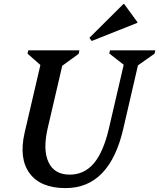

<svg xmlns="http://www.w3.org/2000/svg" viewBox="-20 -948 816 984"><path d="M106 -267 187 -615 121 -673 125 -690H387L383 -672L299 -611L224 -289Q199 -179 229 -116Q259 -53 337 -53Q412 -53 461 -111Q510 -169 538 -289L614 -616L540 -674L544 -690H776L772 -673L687 -613L612 -289Q542 16 316 16Q188 16 132 -59.5Q76 -135 106 -267ZM450 -738 438 -754 613 -928H616L684 -835V-831Z"/></svg>

Font: Platypi
Style: Italic
Weight: 400
Italic angle: -13°
Designer: David Sargent
Foundry: Bolt Cutter Type
Version: Version 1.200; ttfautohint (v1.8.4.7-5d5b)